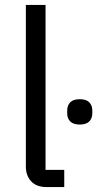

<svg xmlns="http://www.w3.org/2000/svg" viewBox="-20 -760 398 780"><path d="M170 0Q128 0 106.5 -23.5Q85 -47 85 -83V-740H165V-70H241V0ZM304 -254Q278 -254 265.5 -266.5Q253 -279 253 -300V-311Q253 -332 265.5 -344.5Q278 -357 304 -357Q330 -357 342.5 -344.5Q355 -332 355 -311V-300Q355 -279 342.5 -266.5Q330 -254 304 -254Z"/></svg>

Font: IBM Plex Sans Thai Looped
Style: Regular
Weight: 400
Designer: Mike Abbink, Paul van der Laan, Pieter van Rosmalen, Ben Mitchell, Mark Frömberg
Foundry: Bold Monday
Version: Version 1.1